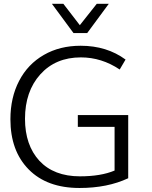

<svg xmlns="http://www.w3.org/2000/svg" viewBox="-20 -959 782 990"><path d="M429.7 -788.6 541 -939.5H479L391.6 -829.1L306.6 -939.5H247.6L358.9 -788.6ZM390.1 10.3C485.8 10.3 569.3 -6.3 641.1 -40V-365.7H381.3V-304.7H570.8V-79.6C523.4 -59.6 463.9 -49.8 392.1 -49.8C302.7 -49.8 232.9 -76.7 183.1 -129.9C133.8 -183.6 108.9 -255.9 108.9 -346.2C108.9 -440.4 135.3 -517.1 187.5 -575.2C240.2 -633.8 310.1 -663.1 397 -663.1C468.3 -663.1 535.2 -642.1 597.2 -600.6L627.4 -651.9C563 -699.2 485.8 -723.1 396 -723.1C324.2 -723.1 261.2 -707.5 206.1 -675.8C150.9 -644 108.4 -599.6 78.6 -542C48.8 -484.9 33.7 -418.9 33.7 -344.2C33.7 -235.4 64.9 -149.4 127.9 -85.4C190.9 -21.5 278.3 10.3 390.1 10.3Z"/></svg>

Font: Ride Light
Style: Regular
Weight: 300
Version: Version 3.000